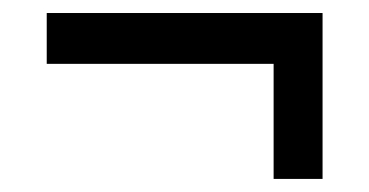

<svg xmlns="http://www.w3.org/2000/svg" viewBox="-20 -396 567 295"><path d="M475.6 -376V-121.1H400.4V-297.9H51.8V-376Z"/></svg>

Font: Crimson Pro SemiBold
Style: Regular
Weight: 600
Designer: Jacques Le Bailly
Foundry: Baron von Fonthausen
Version: Version 1.003